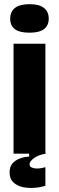

<svg xmlns="http://www.w3.org/2000/svg" viewBox="-20 -738 283 922"><path d="M45 0V-528H198V0ZM122 -581Q74 -581 51.5 -598Q29 -615 29 -648Q29 -682 52 -700Q75 -718 122 -718Q169 -718 191.5 -699.5Q214 -681 214 -649Q214 -615 191 -598Q168 -581 122 -581ZM198 154Q174 162 144 164Q114 166 87.5 160Q61 154 43.5 137Q26 120 26 90Q26 64 39 48Q52 32 74 23.5Q96 15 120 14V-6H199V0Q164 6 143 21.5Q122 37 122 51Q122 61 130.5 65.5Q139 70 152 71Q165 72 177.5 69.5Q190 67 198 65Z"/></svg>

Font: Bricolage Grotesque Condensed ExtraBold
Style: Regular
Weight: 800
Width: 3
Designer: Mathieu Triay
Foundry: Atelier Triay
Version: Version 1.000;gftools[0.9.30]